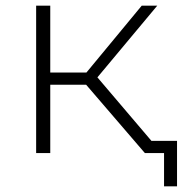

<svg xmlns="http://www.w3.org/2000/svg" viewBox="-20 -542 647 680"><path d="M286 -285 482 -522H537L325 -268L553 0H493L285 -242H158V0H108V-522H158V-285ZM561 118V0H494V-43H607V118Z"/></svg>

Font: Montserrat Z Light
Style: Regular
Weight: 300
Designer: Julieta Ulanovsky
Foundry: Julieta Ulanovsky
Version: Version 8.000